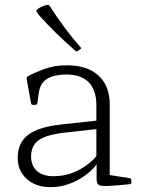

<svg xmlns="http://www.w3.org/2000/svg" viewBox="-20 -764 585 791"><path d="M188 7Q128 7 90.5 -26.5Q53 -60 53 -114Q53 -176 96 -208.5Q139 -241 231 -251L386 -268L385 -233L241 -217Q168 -208 138 -185.5Q108 -163 108 -119Q108 -81 132.5 -59.5Q157 -38 200 -38Q245 -38 281.5 -53Q318 -68 343 -88Q368 -108 378 -122L388 -108Q384 -93 367 -73.5Q350 -54 322.5 -35.5Q295 -17 260.5 -5Q226 7 188 7ZM377 -331Q377 -393 345.5 -425Q314 -457 253 -457Q226 -457 202 -451Q178 -445 161.5 -429.5Q145 -414 140 -383L134 -339Q132 -332 125 -332H116Q109 -332 108 -339Q103 -365 98.5 -389.5Q94 -414 90 -439Q89 -446 95 -450Q118 -463 160.5 -479Q203 -495 256 -495Q340 -495 386 -452.5Q432 -410 432 -335V-162H377ZM432 -162V-19L412 -46L514 -30Q521 -28 521 -21V-12Q521 -5 513 -5L459 0Q422 3 404.5 2Q387 1 382.5 -6.5Q378 -14 378 -28V-96L377 -102V-162ZM301 -554Q294 -550 290 -555Q249 -591 212 -627Q175 -663 141 -701Q134 -710 131.5 -714.5Q129 -719 131 -722Q133 -725 138 -729Q146 -734 155.5 -738Q165 -742 174 -744Q181 -745 185 -739Q213 -695 244.5 -652.5Q276 -610 312 -569Q317 -564 310 -561Z"/></svg>

Font: Hahmlet ExtraLight
Style: Regular
Weight: 250
Designer: Minjoo Ham & Mark Frömberg
Foundry: hypertype
Version: Version 1.002